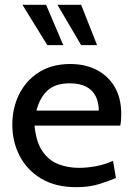

<svg xmlns="http://www.w3.org/2000/svg" viewBox="-20 -765 552 795"><path d="M296 10Q209.5 10 150.5 -25.5Q91.5 -61 61.2 -119.8Q31 -178.5 31 -249Q31 -317.5 59.2 -374.5Q87.5 -431.5 141.2 -465.8Q195 -500 271 -500Q332 -500 379.8 -475.8Q427.5 -451.5 454.8 -405.2Q482 -359 482 -293Q482 -282.5 481.2 -270.2Q480.5 -258 478 -245H123Q129.5 -177 155.5 -139Q181.5 -101 221 -85.5Q260.5 -70 307 -70Q341 -70 378 -77Q415 -84 448 -99L460 -28Q431.5 -15.5 390.5 -2.8Q349.5 10 296 10ZM131 -307H389Q389 -341.5 376 -367Q363 -392.5 336.5 -406.2Q310 -420 269 -420Q209 -420 176.8 -390.2Q144.5 -360.5 131 -307ZM382 -578H316L218 -745H316ZM242 -578H176L73 -745H171Z"/></svg>

Font: Cabin Resolve
Style: Regular-Resolve
Weight: 400
Designer: Pablo Impallari
Foundry: Pablo Impallari. http://www.impallari.com Igino Marini. http://www.ikern.com
Version: Version 3.001